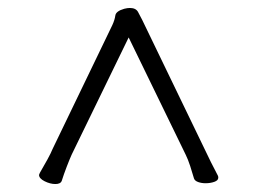

<svg xmlns="http://www.w3.org/2000/svg" viewBox="-20 -735 640 482"><path d="M303 -641 160 -347Q155 -336 147.5 -316.5Q140 -297 135 -281Q132 -273 119 -273Q106 -273 92 -280Q78 -287 78 -296Q78 -297 80 -301Q90 -318 99 -334.5Q108 -351 112 -361L262 -672Q268 -685 269.5 -696Q271 -707 292 -713Q296 -714 299.5 -714.5Q303 -715 306 -715Q321 -715 326.5 -705Q332 -695 337 -685L495 -358Q501 -345 509.5 -328Q518 -311 527 -294Q528 -292 528 -289Q528 -282 518 -278.5Q508 -275 496 -275Q486 -275 477.5 -278Q469 -281 467 -287Q463 -301 457.5 -318Q452 -335 446 -347Z"/></svg>

Font: Moon Stars Kai T Light
Style: Regular
Weight: 300
Designer: GuiWonder
Version: Version 1.101